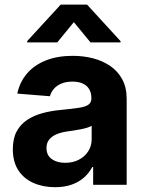

<svg xmlns="http://www.w3.org/2000/svg" viewBox="-20 -792 624 823"><path d="M216.2 10.4Q164.2 10.4 123 -8Q81.8 -26.3 58.4 -62.4Q35 -98.5 35 -152.3Q35 -198 51.5 -228.7Q68 -259.4 96.8 -278.3Q125.6 -297.2 162.4 -307.1Q199.1 -317 239.8 -320.7Q287.3 -325.3 316.3 -329.6Q345.2 -333.9 358.4 -342.9Q371.7 -352 371.7 -369.3V-371.7Q371.7 -394.2 362.2 -410Q352.7 -425.7 334.7 -433.9Q316.7 -442.2 291 -442.2Q263.9 -442.2 244 -434.1Q224.1 -426 211.6 -411.9Q199.1 -397.8 193.9 -379.5L54.1 -390.8Q64.7 -440.6 95.9 -477Q127.1 -513.3 176.7 -533Q226.3 -552.7 291.6 -552.7Q337 -552.7 378.5 -542.1Q420 -531.4 452.6 -509.1Q485.3 -486.7 504.2 -451.7Q523 -416.7 523 -368.2V0H379.3V-76H375.4Q362.1 -50.5 340.2 -31.1Q318.3 -11.7 287.5 -0.7Q256.7 10.4 216.2 10.4ZM259.4 -94.1Q292.8 -94.1 318.3 -107.5Q343.8 -120.9 358.3 -143.7Q372.9 -166.5 372.9 -194.9V-252.7Q366 -248.4 353.6 -244.6Q341.2 -240.8 325.9 -237.8Q310.6 -234.8 295.6 -232.5Q280.5 -230.3 268.2 -228.5Q241.3 -224.7 221.3 -216.1Q201.4 -207.4 190.3 -193.1Q179.3 -178.8 179.3 -157.4Q179.3 -126.3 201.8 -110.2Q224.3 -94.1 259.4 -94.1ZM367.8 -610.4 296.5 -697.1 225.6 -610.4H96.3V-615.6L240.2 -772.3H353.1L496.7 -615.6V-610.4Z"/></svg>

Font: Inter V
Style: 
Weight: 400
Designer: Rasmus Andersson
Foundry: rsms
Version: Version 4.000;git-a3f224843